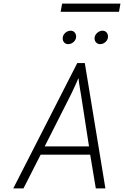

<svg xmlns="http://www.w3.org/2000/svg" viewBox="-20 -1052 692 1072"><path d="M54 0 411.5 -700H453.5L568.5 0H515L483.5 -188.5H207L111 0ZM229.5 -234.5H477L432.5 -522Q431 -530.5 427.8 -549Q424.5 -567.5 421.8 -586.5Q419 -605.5 418 -616.5Q414 -605.5 405.2 -586.5Q396.5 -567.5 388 -549.2Q379.5 -531 375.5 -523ZM539 -805.5Q525.5 -805.5 516.8 -814.8Q508 -824 508 -837.5Q508 -855 522 -867.8Q536 -880.5 552.5 -880.5Q566.5 -880.5 574.8 -871Q583 -861.5 583 -847.5Q583 -836 576.8 -826.5Q570.5 -817 560.5 -811.2Q550.5 -805.5 539 -805.5ZM360.5 -805.5Q347 -805.5 338.5 -814.8Q330 -824 330 -837.5Q330 -849.5 336.2 -859.2Q342.5 -869 352.8 -874.8Q363 -880.5 374 -880.5Q388.5 -880.5 396.8 -871Q405 -861.5 405 -847.5Q405 -831 391.5 -818.2Q378 -805.5 360.5 -805.5ZM318.5 -986 327 -1032H652.5L644.5 -986Z"/></svg>

Font: Overpass ExtraLight
Style: Italic
Weight: 250
Italic angle: -10°
Designer: Delve Withrington, Dave Bailey, Thomas Jockin
Foundry: Delve Fonts LLC
Version: Version 4.000